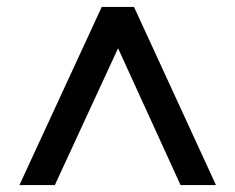

<svg xmlns="http://www.w3.org/2000/svg" viewBox="-20 -720 678 553"><path d="M36 -187 273 -700H366L602 -187H500L320 -581L138 -187Z"/></svg>

Font: DM Sans 20pt Medium
Style: Regular
Weight: 500
Version: Version 4.004;gftools[0.9.30]